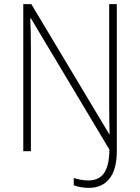

<svg xmlns="http://www.w3.org/2000/svg" viewBox="-20 -734 680 932"><path d="M410 178C499 178 547 117 547 -1V-714H510V-227C510 -182 511 -130 512 -83H510L132 -714H93V0H130V-498C130 -554 129 -599 127 -645H130L511 -8C510 100 475 142 408 142C383 142 356 136 338 130V165C353 172 382 178 410 178Z"/></svg>

Font: Noto Sans Thai Looped SemiCondensed ExtraLight
Style: Regular
Weight: 200
Width: 4
Designer: Sasikarn Vongin, Ben Mitchell
Foundry: The Fontpad Ltd
Version: Version 1.001